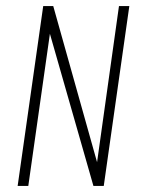

<svg xmlns="http://www.w3.org/2000/svg" viewBox="-20 -611 470 631"><path d="M38 0 122 -591H155L299 -78L371 -591H405L321 0H287L144 -500L73 0Z"/></svg>

Font: Alumni Sans ExtraLight
Style: Italic
Weight: 250
Italic angle: -8°
Version: Version 1.016